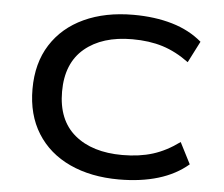

<svg xmlns="http://www.w3.org/2000/svg" viewBox="-52 -772 979 841"><g transform="rotate(5 438.0 -352.0)"><path d="M500 10Q377 10 284 -33Q191 -76 140 -157.5Q89 -239 89 -352Q89 -466 140.5 -547Q192 -628 285 -671Q378 -714 502 -714Q596 -714 672.5 -691.5Q749 -669 804 -622L756 -528Q699 -570 640 -588.5Q581 -607 506 -607Q374 -607 296.5 -542Q219 -477 219 -352Q219 -227 296 -162.5Q373 -98 506 -98Q581 -98 640 -116.5Q699 -135 756 -177L804 -83Q749 -36 672.5 -13Q596 10 500 10Z"/></g></svg>

Font: Nunito Sans 7pt Expanded SemiBold
Style: Regular
Weight: 600
Width: 7
Designer: Vernon Adams
Foundry: Vernon Adams
Version: Version 3.101;gftools[0.9.27]